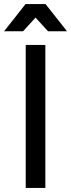

<svg xmlns="http://www.w3.org/2000/svg" viewBox="-26 -920 348 940"><path d="M100 -700H196V0H100ZM302 -767H209L148 -834L87 -767H-6L99 -900H197Z"/></svg>

Font: Montserrat
Style: Regular
Weight: 400
Designer: Julieta Ulanovsky
Foundry: Julieta Ulanovsky
Version: Version 6.001